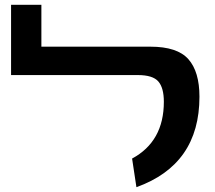

<svg xmlns="http://www.w3.org/2000/svg" viewBox="-20 -761 892 798"><path d="M547 17 529 -102Q661 -173 661 -338Q661 -396 638 -422.5Q615 -449 553 -449H26V-741H152V-567H605Q717 -567 763 -515Q809 -463 809 -359Q809 -77 547 17Z"/></svg>

Font: FiraGO SemiBold
Style: Regular
Weight: 600
Designer: bBox Type
Foundry: bBox Type GmbH
Version: Version 1.001;PS 001.001;hotconv 1.0.88;makeotf.lib2.5.64775